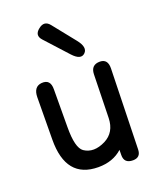

<svg xmlns="http://www.w3.org/2000/svg" viewBox="-155 -898 829 1024"><g transform="rotate(-20 260.0 -386.0)"><path d="M419.9 37.1Q463.9 37.1 464.8 -8.3L476.6 -464.4Q477.5 -517.1 433.6 -518.1Q381.8 -518.6 380.4 -465.3L374.5 -218.8Q372.1 -138.7 308.6 -106.4Q238.3 -71.3 187.5 -105.5Q150.4 -131.3 151.4 -249.5L152.3 -462.9Q153.3 -521.5 101.6 -517.1Q55.7 -512.7 54.7 -454.1L52.7 -214.4Q50.8 7.8 234.4 8.3Q317.4 8.3 370.6 -40L370.1 -11.2Q369.1 37.1 419.9 37.1ZM191.4 -795.9Q154.8 -767.1 184.6 -734.4L300.3 -607.4Q343.3 -560.5 370.6 -587.9Q396.5 -613.8 356.9 -663.6L255.4 -790.5Q227.5 -825.2 191.4 -795.9Z"/></g></svg>

Font: Comic Relief
Style: Regular
Weight: 400
Designer: Jeff Davis
Foundry: Loudifier
Version: Version 1.200; ttfautohint (v1.8.4.7-5d5b)